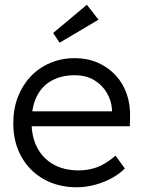

<svg xmlns="http://www.w3.org/2000/svg" viewBox="-20 -779 602 809"><path d="M36 -259Q36 -320 55 -369.5Q74 -419 108.5 -456Q143 -493 191 -513.5Q239 -534 295 -534Q348 -534 391.5 -515Q435 -496 466.5 -462.5Q498 -429 514 -383Q530 -337 528 -282L527 -247H92L81 -310H470L452 -293V-317Q450 -353 431 -386.5Q412 -420 377.5 -441Q343 -462 295 -462Q239 -462 198 -439.5Q157 -417 135 -373Q113 -329 113 -264Q113 -202 137 -156.5Q161 -111 205.5 -86Q250 -61 313 -61Q350 -61 386.5 -73.5Q423 -86 467 -123L506 -69Q483 -46 451 -28.5Q419 -11 381 -0.5Q343 10 303 10Q225 10 164.5 -24Q104 -58 70 -119Q36 -180 36 -259ZM231 -599 204 -640 346 -759 395 -696Z"/></svg>

Font: Our Lexend Light
Style: Regular
Weight: 300
Designer: Bonnie Shaver-Troup, Thomas Jockin
Foundry: Lexend
Version: Version 1.007